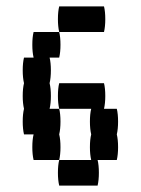

<svg xmlns="http://www.w3.org/2000/svg" viewBox="-20 -580 440 600"><path d="M305 -480H165Q161 -497 161 -520Q161 -544 165 -560H305Q309 -544 309 -520Q309 -497 305 -480ZM169 -120Q169 -97 165 -80H85Q81 -97 81 -120Q81 -144 85 -160H55Q51 -177 51 -200Q51 -224 55 -240Q51 -257 51 -280Q51 -304 55 -320Q51 -337 51 -360Q51 -384 55 -400H85Q81 -417 81 -440Q81 -464 85 -480H165Q169 -464 169 -440Q169 -417 165 -400H135Q139 -384 139 -360Q139 -337 135 -320Q139 -304 139 -280Q139 -257 135 -240H165Q169 -224 169 -200Q169 -177 165 -160Q169 -144 169 -120ZM345 -160Q349 -144 349 -120Q349 -97 345 -80H285Q289 -64 289 -40Q289 -17 285 0H165Q161 -17 161 -40Q161 -64 165 -80H265Q261 -97 261 -120Q261 -144 265 -160Q261 -177 261 -200Q261 -224 265 -240H165Q161 -257 161 -280Q161 -304 165 -320H305Q309 -304 309 -280Q309 -257 305 -240H345Q349 -224 349 -200Q349 -177 345 -160Z"/></svg>

Font: VT323
Style: Regular
Weight: 400
Monospace: yes
Designer: Peter Hull
Version: Version 2.000